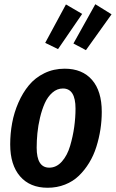

<svg xmlns="http://www.w3.org/2000/svg" viewBox="-20 -865 543 900"><path d="M426.8 -845.2 502.9 -797.9 382.8 -629.9 324.2 -661.1ZM289.1 -844.2 365.2 -799.8 252 -634.8 191.9 -664.1ZM203.1 15.1Q120.6 15.1 74.2 -38.3Q27.8 -91.8 27.8 -188Q27.8 -238.8 36.9 -288.1Q45.9 -337.4 66.2 -383.8Q86.4 -430.2 115.5 -465.3Q144.5 -500.5 187.7 -521.7Q231 -543 283.2 -543Q365.7 -543 411.4 -490.5Q457 -438 457 -340.8Q457 -299.3 450.7 -258.1Q444.3 -216.8 431.6 -176.5Q418.9 -136.2 397.9 -101.8Q377 -67.4 349.6 -41Q322.3 -14.6 284.7 0.2Q247.1 15.1 203.1 15.1ZM210.9 -79.1Q244.6 -79.1 270 -107.7Q295.4 -136.2 308.6 -180.9Q321.8 -225.6 327.9 -269.8Q334 -314 334 -356Q334 -450.2 274.9 -450.2Q247.6 -450.2 225.6 -430.9Q203.6 -411.6 190.2 -381.8Q176.8 -352.1 167.7 -314Q158.7 -275.9 155.3 -240.7Q151.9 -205.6 151.9 -172.9Q151.9 -79.1 210.9 -79.1Z"/></svg>

Font: Fira Sans Compressed Medium
Style: Italic
Weight: 500
Width: 3
Italic angle: -8°
Designer: Carrois Corporate & Edenspiekermann AG
Foundry: Carrois Corporate GbR & Edenspiekermann AG
Version: Version 4.203;PS 004.203;hotconv 1.0.88;makeotf.lib2.5.64775